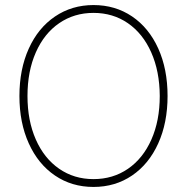

<svg xmlns="http://www.w3.org/2000/svg" viewBox="-20 -737 748 767"><path d="M353.5 9.8Q266.6 9.8 199.5 -35.9Q132.3 -81.5 95 -164.1Q57.6 -246.6 57.6 -353.5Q57.6 -460.4 95 -543Q132.3 -625.5 199.7 -671.1Q267.1 -716.8 353.5 -716.8Q440.4 -716.8 507.6 -671.4Q574.7 -626 612.1 -543.5Q649.4 -460.9 649.4 -353.5Q649.4 -246.6 612.1 -164.1Q574.7 -81.5 507.6 -35.9Q440.4 9.8 353.5 9.8ZM353.5 -685.5Q276.4 -685.5 216.6 -644.5Q156.7 -603.5 123.3 -528.1Q89.8 -452.6 89.8 -353.5Q89.8 -255.4 123 -179.9Q156.2 -104.5 216.1 -63Q275.9 -21.5 353.5 -21.5Q431.2 -21.5 491.2 -62.7Q551.3 -104 584.7 -179.4Q618.2 -254.9 618.2 -353.5Q617.7 -452.1 584.2 -527.6Q550.8 -603 491 -644.3Q431.2 -685.5 353.5 -685.5Z"/></svg>

Font: Pretendard Thin
Style: Regular
Weight: 100
Designer: Base glyphs from Inter by Rasmus Andersson; Hangeul glyphs from Noto Sans CJK(Source Han Sans) by Jang Soo-young and Kan
Foundry: Kil Hyung-jin
Version: Version 1.309